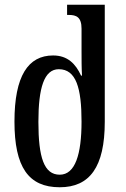

<svg xmlns="http://www.w3.org/2000/svg" viewBox="-20 -780 532 810"><path d="M232 10C358 10 422 -75 422 -266V-760H263V-717H270C302 -717 324 -708 324 -659V-567C324 -530 324 -492 326 -461H322C299 -511 265 -546 204 -546C99 -546 41 -460 41 -267C41 -75 100 10 232 10ZM232 -43C166 -43 142 -115 142 -266C142 -409 166 -488 228 -488C301 -488 324 -409 324 -267C324 -128 297 -43 232 -43Z"/></svg>

Font: Noto Serif Georgian ExtraCondensed Medium
Style: Regular
Weight: 500
Width: 2
Designer: Monotype Design Team, Akaki Razmadze
Foundry: Google LLC
Version: Version 2.003